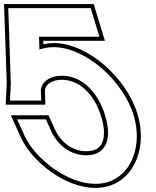

<svg xmlns="http://www.w3.org/2000/svg" viewBox="-172 -850 767 941"><path d="M202.4 -810H272.4L315.2 -670H245.2H19.2L21.3 -607.2C43.2 -614.6 66.6 -618.8 90.8 -619C245.8 -619 431.9 -455 482.9 -285C535.5 -113 451.9 52 295.6 51C155.6 51 -1.9 -75 -51.6 -185L-88 -265H53L80.3 -205C110.5 -139 174.1 -88 252.8 -89C341.8 -89 381.5 -162 342.9 -285C305.9 -406 223.9 -478 133.6 -479C69.7 -479 33.4 -448.1 28.1 -409.7L29.9 -357H24.9H-116.1H-123.1L-119 -442.2L-119.1 -445L-129.7 -758L-131.6 -810H-77.6ZM287.2 -830H-152.4L-149.7 -757.3L-139 -444.3L-139 -442.4L-144.2 -337H50.5L48.1 -408.5C52.4 -433.7 77 -459 133.4 -459C212.1 -458.1 288.3 -395 323.8 -279.1C333.3 -248.7 337.6 -222.4 337.6 -200.2C337.7 -138.3 308.3 -109 252.7 -109C183.1 -108.1 126.1 -153.1 98.5 -213.3L65.8 -285H-119.1L-69.8 -176.8C-17.1 -59.9 145.2 71 295.5 71C318.4 71.1 340.3 68 360.4 61.9C492 22.2 549.5 -135.5 502 -290.8C448.9 -467.9 258 -639 90.7 -639C73.5 -638.8 55.1 -636.5 40.4 -633.3L39.9 -650H342.2Z"/></svg>

Font: Nordica Plus
Style: NordicaClassicRgOpOblOl
Weight: 500
Version: Version 1.01